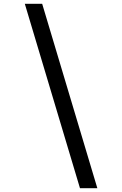

<svg xmlns="http://www.w3.org/2000/svg" viewBox="-20 -843 640 1006"><path d="M399 143 110 -823H201L490 143Z"/></svg>

Font: Iosevka Plex Etoile
Style: Italic
Weight: 400
Italic angle: -9°
Designer: Belleve Invis
Foundry: Belleve Invis
Version: Version 25.1.1; ttfautohint (v1.8.4)